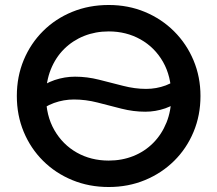

<svg xmlns="http://www.w3.org/2000/svg" viewBox="-20 -735 872 770"><path d="M118 -274.5V-368.5Q159 -400.5 199.2 -414Q239.5 -427.5 281 -427.5Q329.5 -427.5 377.8 -415.2Q426 -403 473.5 -390.8Q521 -378.5 566 -378.5Q607 -378.5 644.8 -392.5Q682.5 -406.5 720 -440V-345.5Q682 -314 642.8 -300.5Q603.5 -287 562.5 -287Q515 -287 467 -299.2Q419 -311.5 371.2 -323.8Q323.5 -336 276.5 -336Q235.5 -336 196.5 -322Q157.5 -308 118 -274.5ZM416 15Q337 15 269.8 -12.8Q202.5 -40.5 152.8 -90Q103 -139.5 75.2 -206Q47.5 -272.5 47.5 -350Q47.5 -428 75.2 -494.5Q103 -561 152.8 -610.5Q202.5 -660 269.8 -687.5Q337 -715 416 -715Q494.5 -715 561.5 -687Q628.5 -659 678.5 -609Q728.5 -559 756.2 -492.8Q784 -426.5 784 -350Q784 -272.5 756.2 -206Q728.5 -139.5 678.5 -90Q628.5 -40.5 561.5 -12.8Q494.5 15 416 15ZM416 -91Q469 -91 514.8 -109.2Q560.5 -127.5 594.5 -161.8Q628.5 -196 647.8 -243.8Q667 -291.5 667 -350Q667 -428.5 633.8 -486.8Q600.5 -545 543.5 -577Q486.5 -609 416 -609Q363 -609 317.2 -590.8Q271.5 -572.5 237.2 -538.5Q203 -504.5 183.8 -456.8Q164.5 -409 164.5 -350Q164.5 -271.5 198 -213.2Q231.5 -155 288.2 -123Q345 -91 416 -91Z"/></svg>

Font: Geologica Cursive
Style: Regular
Weight: 400
Designer: Sindre Bremnes, Frode Helland
Foundry: Monokrom Skriftforlag AS
Version: Version 1.010;gftools[0.9.28]